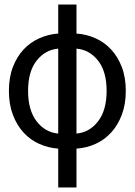

<svg xmlns="http://www.w3.org/2000/svg" viewBox="-20 -642 590 841"><path d="M315 179V9Q359 6 398 -11.5Q437 -29 466.5 -61Q496 -93 513.5 -139Q531 -185 531 -244Q531 -303 513.5 -348.5Q496 -394 466.5 -425.5Q437 -457 398 -474.5Q359 -492 315 -495V-622H235V-495Q192 -492 152.5 -474.5Q113 -457 83.5 -425.5Q54 -394 36.5 -348.5Q19 -303 19 -244Q19 -185 36.5 -139Q54 -93 83.5 -61Q113 -29 152.5 -11.5Q192 6 235 9V179ZM235 -57Q178 -62 140.5 -110.5Q103 -159 103 -244Q103 -329 140.5 -376.5Q178 -424 235 -429ZM315 -429Q372 -424 409.5 -376.5Q447 -329 447 -244Q447 -159 409.5 -110.5Q372 -62 315 -57Z"/></svg>

Font: Codetta
Style: Regular
Weight: 400
Italic angle: -11°
Designer: Ulrich Proeller
Foundry: PROSA GmbH
Version: Version 2.00;September 29, 2018;FontCreator 11.5.0.2427 64-b